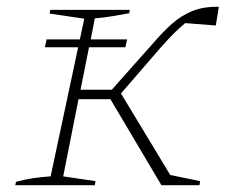

<svg xmlns="http://www.w3.org/2000/svg" viewBox="-20 -545 697 565"><path d="M25 0 27 -10Q76 -23 129 -26L210 -406H112L117 -429H215L228 -490L126 -505L128 -516H362L360 -506Q338 -502 311.5 -497.5Q285 -493 259 -491L247 -429H354L349 -406H242L217 -281H309L429 -416Q458 -450 485.5 -474.5Q513 -499 546 -512.5Q579 -526 624 -525L615 -470L525 -477Q509 -464 491 -446Q473 -428 452 -404L336 -270L481 -30L569 -12L567 0H455L305 -253H211L166 -26L261 -12L259 0Z"/></svg>

Font: Piazzolla SC Thin
Style: Italic
Weight: 100
Italic angle: -11.3°
Designer: Juan Pablo del Peral
Foundry: Huerta Tipografica
Version: Version 1.330